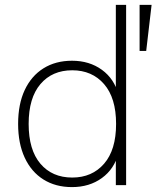

<svg xmlns="http://www.w3.org/2000/svg" viewBox="-20 -756 639 784"><path d="M274 8Q207 8 157.5 -23Q108 -54 81 -112Q54 -170 54 -250Q54 -331 81 -388.5Q108 -446 157.5 -477Q207 -508 274 -508Q345 -508 396 -471Q447 -434 464 -369H453V-736H495V0H453V-131H464Q447 -66 396 -29Q345 8 274 8ZM275 -31Q356 -31 405 -87.5Q454 -144 454 -250Q454 -356 405 -412.5Q356 -469 275 -469Q193 -469 145 -412.5Q97 -356 97 -250Q97 -144 145 -87.5Q193 -31 275 -31ZM550 -548V-736H599L577 -548Z"/></svg>

Font: Mulish ExtraLight
Style: Regular
Weight: 200
Designer: Vernon Adams
Foundry: Vernon Adams
Version: Version 3.603